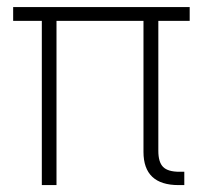

<svg xmlns="http://www.w3.org/2000/svg" viewBox="-20 -536 587 556"><path d="M497.1 0Q395.5 0 395.5 -96.2V-475.6H143.6V0H101.1V-475.6H18.1V-515.6H529.3V-475.6H438.5V-99.1Q438.5 -66.4 452.4 -52.5Q466.3 -38.6 499.5 -38.6H513.7V0Z"/></svg>

Font: Inter Display ExtraLight
Style: Regular
Weight: 200
Designer: Rasmus Andersson
Foundry: rsms
Version: Version 4.000;git-a52131595